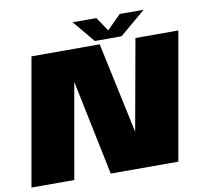

<svg xmlns="http://www.w3.org/2000/svg" viewBox="-124 -908 1072 1003"><g transform="rotate(-10 412.0 -406.5)"><path d="M82 -675H444L547 -193L633.5 -675H861L742 0H383.5L279 -505L190 0H-37ZM324.5 -813H450.5L500.5 -739L574.5 -813H701.5L563.5 -696.5H422Z"/></g></svg>

Font: Rudi
Style: Regular
Weight: 400
Italic angle: -10°
Designer: Tyler Finck
Foundry: Etcetera Type Company
Version: Version 1.111; ttfautohint (v1.8.4)